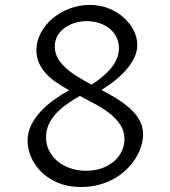

<svg xmlns="http://www.w3.org/2000/svg" viewBox="-20 -745 688 775"><path d="M91.3 -176.8Q91.3 -210 105.7 -239.5Q120.1 -269 143.8 -294.7Q167.5 -320.3 197.5 -341.8Q227.5 -363.3 258.8 -380.9Q231.9 -395.5 208 -411.9Q184.1 -428.2 166 -447.8Q147.9 -467.3 137.5 -490.5Q127 -513.7 127 -542Q127 -578.1 144.3 -611.3Q161.6 -644.5 191.2 -669.7Q220.7 -694.8 259.8 -710Q298.8 -725.1 341.8 -725.1Q384.8 -725.1 420.2 -710.4Q455.6 -695.8 481 -672.6Q506.3 -649.4 520.3 -620.8Q534.2 -592.3 534.2 -564Q534.2 -535.6 520.8 -509.3Q507.3 -482.9 486.3 -459.7Q465.3 -436.5 439.7 -416.7Q414.1 -397 389.6 -381.8Q421.9 -364.7 452.1 -346.2Q482.4 -327.6 505.9 -306.2Q529.3 -284.7 543.5 -259Q557.6 -233.4 557.6 -201.7Q557.6 -179.7 550 -155.3Q542.5 -130.9 528.1 -107.4Q513.7 -84 492.4 -62.7Q471.2 -41.5 443.4 -25.4Q415.5 -9.3 381.6 0.2Q347.7 9.8 308.1 9.8Q252.9 9.8 212.2 -8.1Q171.4 -25.9 144.5 -53.2Q117.7 -80.6 104.5 -113.5Q91.3 -146.5 91.3 -176.8ZM482.4 -183.6Q482.4 -214.8 466.8 -239.5Q451.2 -264.2 425.8 -284.7Q400.4 -305.2 368.2 -322.8Q335.9 -340.3 302.2 -357.9Q271.5 -340.3 246.6 -322.3Q221.7 -304.2 204.1 -284.4Q186.5 -264.6 176.5 -242.4Q166.5 -220.2 166 -194.8Q165 -164.1 177.5 -138.4Q189.9 -112.8 211.9 -94.5Q233.9 -76.2 263.7 -65.9Q293.5 -55.7 327.6 -55.7Q361.8 -55.7 390.4 -65.7Q418.9 -75.7 439.5 -93.3Q460 -110.8 471.2 -134Q482.4 -157.2 482.4 -183.6ZM201.2 -557.1Q201.2 -531.2 213.4 -510Q225.6 -488.8 246.1 -470.2Q266.6 -451.7 293.5 -435.3Q320.3 -418.9 349.6 -403.3Q399.9 -435.5 428.7 -470.5Q457.5 -505.4 460 -544.9Q461.4 -569.8 451.9 -591.1Q442.4 -612.3 424.8 -627.4Q407.2 -642.6 382.8 -651.1Q358.4 -659.7 330.6 -659.7Q305.7 -659.7 282.2 -652.6Q258.8 -645.5 240.7 -632.3Q222.7 -619.1 211.9 -600.1Q201.2 -581.1 201.2 -557.1Z"/></svg>

Font: Proza Libre
Style: Light
Weight: 300
Designer: Jasper de Waard
Foundry: Jasper de Waard
Version: Version 1.000; ttfautohint (v1.4.1.8-43bc)